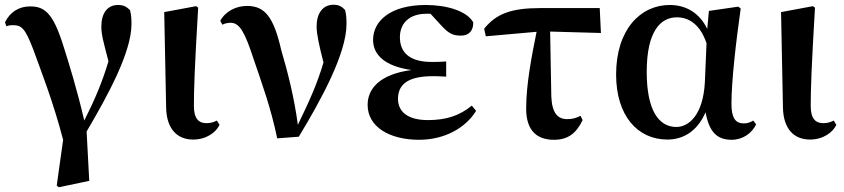

<svg xmlns="http://www.w3.org/2000/svg" viewBox="-20 -573 3555 809"><path d="M219 209 228 216 356 189 345 -19C434 -170 534 -353 534 -471C534 -495 533 -509 528 -530C513 -545 501 -552 477 -552C433 -552 407 -518 407 -461C407 -428 415 -399 437 -315C412 -230 380 -154 335 -65C306 -191 271 -305 246 -383C202 -523 165 -546 106 -546C60 -546 22 -522 1 -479L7 -462C16 -466 24 -467 32 -467C71 -467 85 -456 120 -365C150 -281 202 -152 246 16Z M794 15C850 15 891 -16 905 -47L894 -65C882 -59 869 -54 850 -54C820 -54 797 -70 797 -126C797 -197 800 -288 815 -541L806 -547L672 -522L680 -119C682 -29 727 15 794 15Z M1148 10 1239 3C1333 -152 1440 -348 1440 -471C1440 -496 1439 -511 1434 -531C1420 -546 1407 -553 1385 -553C1339 -553 1314 -515 1314 -462C1314 -429 1325 -380 1343 -310C1317 -220 1281 -142 1235 -47C1220 -161 1192 -271 1165 -362C1133 -503 1095 -548 1021 -548C975 -548 930 -526 908 -485L917 -469C927 -474 938 -477 952 -477C990 -477 1012 -436 1048 -326C1082 -226 1122 -117 1148 10Z M1746 16C1854 16 1943 -35 1986 -106L1968 -128C1918 -87 1863 -67 1783 -67C1696 -67 1657 -104 1657 -156C1657 -212 1691 -252 1804 -252C1816 -252 1829 -252 1860 -250V-314C1835 -312 1819 -312 1799 -312C1702 -312 1665 -355 1665 -416C1665 -477 1707 -515 1776 -515H1794L1839 -466C1874 -427 1894 -423 1923 -423C1956 -423 1975 -444 1974 -479C1947 -527 1862 -552 1774 -552C1623 -552 1552 -483 1552 -405C1552 -343 1600 -294 1714 -278C1578 -260 1529 -198 1529 -131C1529 -38 1622 16 1746 16Z M2314 16C2373 16 2408 -11 2435 -67L2426 -85C2409 -76 2392 -71 2370 -71C2331 -71 2306 -95 2303 -166L2298 -440L2512 -434L2507 -539H2258C2133 -539 2071 -515 2020 -452L2027 -420L2241 -439C2221 -340 2197 -220 2197 -115C2197 -20 2245 16 2314 16Z M2792 15C2854 15 2916 -15 2953 -100C2968 -18 3000 16 3063 16C3111 16 3149 -13 3166 -49L3154 -65C3142 -58 3131 -53 3114 -53C3079 -53 3062 -76 3062 -135C3062 -229 3080 -389 3101 -537L3091 -545L2967 -527L2960 -451C2929 -516 2873 -552 2802 -552C2679 -552 2576 -449 2576 -259C2576 -86 2666 15 2792 15ZM2957 -391 2950 -227C2943 -90 2883 -38 2830 -38C2755 -38 2705 -109 2705 -270C2705 -441 2763 -500 2832 -500C2883 -500 2930 -470 2957 -391Z M3393 15C3449 15 3490 -16 3504 -47L3493 -65C3481 -59 3468 -54 3449 -54C3419 -54 3396 -70 3396 -126C3396 -197 3399 -288 3414 -541L3405 -547L3271 -522L3279 -119C3281 -29 3326 15 3393 15Z"/></svg>

Font: Noto Serif KR
Style: Bold
Weight: 700
Designer: Ryoko NISHIZUKA 西塚涼子 (kana & ideographs); Frank Grießhammer (Latin, Greek & Cyrillic); Wenlong ZHANG 张文龙 (bopomofo); San
Foundry: Adobe
Version: Version 2.001;hotconv 1.1.0;makeotfexe 2.6.0